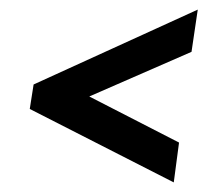

<svg xmlns="http://www.w3.org/2000/svg" viewBox="-20 -418 444 400"><path d="M353 -121 342 -38 42 -191 50 -242 392 -398 379 -310 166 -217Z"/></svg>

Font: Genos Thin
Style: Bold Italic
Weight: 700
Italic angle: -8°
Version: Version 1.010